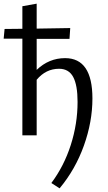

<svg xmlns="http://www.w3.org/2000/svg" viewBox="-41 -738 588 1047"><path d="M314 -421Q463 -421 463 -201Q463 -74 416.5 56Q370 186 284 289L239 260Q308 168 345 52.5Q382 -63 382 -182Q382 -274 358 -318.5Q334 -363 281 -363Q209 -363 159 -303V0H81V-527H-21L-16 -580L81 -581V-704L159 -718V-582L342 -585L338 -526H159V-357Q226 -421 314 -421Z"/></svg>

Font: EauTestText Medium
Style: Regular
Weight: 500
Designer: Christian Thalmann (Catharsis Fonts)
Version: Version 0.001;PS 000.001;hotconv 1.0.88;makeotf.lib2.5.64775